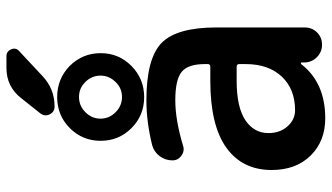

<svg xmlns="http://www.w3.org/2000/svg" viewBox="-233 -788 1010 584"><g transform="rotate(-90 272.0 -496.0)"><path d="M314.5 -649.4Q334 -668.9 334 -695.3Q334 -721.7 314.9 -741.2Q295.9 -760.7 269 -760.7Q242.2 -760.7 222.7 -741.2Q203.1 -721.7 203.1 -695.3Q203.1 -668.9 222.7 -649.4Q242.2 -629.9 269 -629.9Q295.9 -629.9 314.5 -649.4ZM363.3 -789.1Q402.3 -750 402.3 -694.8Q402.3 -639.6 363.3 -601.1Q324.2 -562.5 268.6 -562.5Q212.9 -562.5 174.3 -601.1Q135.7 -639.6 135.7 -694.8Q135.7 -750 174.3 -788.6Q212.9 -827.1 268.6 -827.1Q324.2 -827.1 363.3 -789.1ZM369.1 -273.4Q369.1 -281.2 361.3 -281.2H318.4Q238.3 -281.2 198.7 -254.9Q159.2 -228.5 159.2 -184.6Q159.2 -149.4 179.7 -126.5Q200.2 -103.5 228.5 -103.5Q293 -103.5 331.1 -144Q369.1 -184.6 369.1 -253.9ZM264.6 -935.5Q299.8 -981.4 357.4 -981.4H392.6Q408.2 -981.4 414.1 -966.8Q419.9 -952.1 408.2 -942.4L333 -872.1Q293.9 -835 240.2 -835Q223.6 -835 216.3 -849.6Q209 -864.3 218.8 -877.9ZM258.8 -555.7Q385.7 -555.7 433.1 -509.8Q480.5 -463.9 480.5 -342.8V-74.2Q480.5 -51.8 465.3 -36.6Q450.2 -21.5 428.2 -21.5Q406.2 -21.5 390.6 -36.6Q375 -51.8 374 -73.2V-84Q374 -85 372.6 -85.4Q371.1 -85.9 369.1 -85Q312.5 -11.7 204.1 -11.7Q134.8 -11.7 90.8 -56.2Q46.9 -100.6 46.9 -174.8Q46.9 -263.7 114.7 -312.5Q182.6 -361.3 318.4 -361.3H361.3Q369.1 -361.3 369.1 -369.1V-377.9Q369.1 -428.7 345.7 -448.2Q322.3 -467.8 258.8 -467.8Q199.2 -467.8 121.1 -444.3Q116.2 -442.4 110.4 -442.4Q99.6 -442.4 90.8 -449.2Q76.2 -459 76.2 -476.6Q76.2 -498 88.9 -515.1Q101.6 -532.2 122.1 -538.1Q193.4 -555.7 258.8 -555.7Z"/></g></svg>

Font: Gen Jyuu Gothic Medium
Style: Regular
Weight: 500
Designer: [Source Han Sans]
Ryoko NISHIZUKA  (kana & ideographs); Paul D. Hunt (Latin, Greek & Cyrillic); Wenlong ZHANG  (bopomofo
Version: Version 1.002.20150607